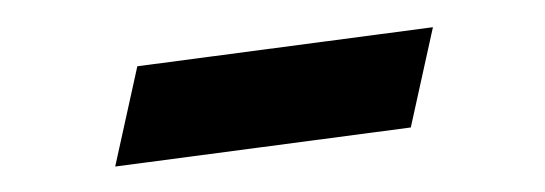

<svg xmlns="http://www.w3.org/2000/svg" viewBox="-20 -289 409 144"><path d="M66.4 -164.1 83 -239.3 304.7 -268.6 288.1 -193.4Z"/></svg>

Font: Crimson Pro Medium
Style: Italic
Weight: 500
Italic angle: -12°
Designer: Jacques Le Bailly
Foundry: Baron von Fonthausen
Version: Version 1.003